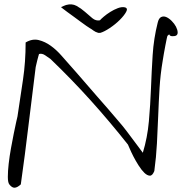

<svg xmlns="http://www.w3.org/2000/svg" viewBox="-20 -875 871 896"><path d="M23.4 -14.6Q16.6 -23.4 16.6 -49.8Q16.6 -76.2 20.5 -110.8Q24.4 -145.5 31.2 -183.1Q38.1 -220.7 44.4 -252.4Q50.8 -284.2 55.7 -306.2Q60.5 -328.1 61.5 -331.1Q75.2 -421.9 87.4 -503.9Q99.6 -585.9 99.6 -676.8Q130.9 -695.3 160.6 -688Q190.4 -680.7 217.3 -661.1Q244.1 -641.6 267.1 -615.2Q290 -588.9 307.6 -569.3Q317.4 -558.6 336.9 -536.1Q356.4 -513.7 380.9 -485.4Q405.3 -457 432.1 -426.3Q459 -395.5 483.4 -367.7Q507.8 -339.8 526.4 -317.4Q544.9 -294.9 553.7 -285.2Q559.6 -278.3 572.8 -260.7Q585.9 -243.2 600.6 -223.6Q615.2 -204.1 628.4 -186.5Q641.6 -168.9 646.5 -162.1Q668 -232.4 674.8 -309.1Q681.6 -385.7 684.6 -463.4Q687.5 -541 692.4 -618.2Q697.3 -695.3 715.8 -768.6Q720.7 -790 731.9 -795.4Q743.2 -800.8 755.9 -795.4Q768.6 -790 781.2 -777.3Q793.9 -764.6 801.3 -750.5Q808.6 -736.3 809.1 -724.1Q809.6 -711.9 799.8 -708Q795.9 -706.1 784.2 -706.1Q772.5 -706.1 769.5 -714.8L761.7 -708Q760.7 -707 757.8 -693.4Q754.9 -679.7 751.5 -661.6Q748 -643.6 744.6 -624Q741.2 -604.5 739.3 -591.8Q728.5 -528.3 724.6 -463.9Q720.7 -399.4 718.3 -335Q715.8 -270.5 712.4 -206.1Q709 -141.6 700.2 -77.1Q691.4 -54.7 679.2 -55.2Q667 -55.7 653.8 -68.4Q640.6 -81.1 627 -102.5Q613.3 -124 602.5 -145Q591.8 -166 585 -182.1Q578.1 -198.2 577.1 -200.2Q491.2 -308.6 403.3 -406.2Q315.4 -503.9 215.8 -599.6Q205.1 -607.4 190.4 -617.2Q175.8 -627 162.1 -623Q161.1 -620.1 158.7 -611.3Q156.2 -602.5 153.8 -592.8Q151.4 -583 149.4 -574.2Q147.5 -565.4 146.5 -561.5Q128.9 -423.8 112.8 -288.6Q96.7 -153.3 77.1 -14.6Q61.5 0 48.8 1Q36.1 2 23.4 -14.6ZM288.1 -851.6Q315.4 -859.4 336.9 -847.7Q358.4 -835.9 376.5 -819.8Q394.5 -803.7 411.1 -790Q427.7 -776.4 446.3 -780.3Q451.2 -786.1 464.4 -797.4Q477.5 -808.6 494.6 -819.3Q511.7 -830.1 529.8 -836.9Q547.9 -843.8 562.5 -840.8Q578.1 -836.9 568.8 -819.8Q559.6 -802.7 539.1 -782.2Q518.6 -761.7 492.2 -744.1Q465.8 -726.6 448.2 -721.7H438.5Q424.8 -725.6 416 -732.4Q407.2 -739.3 398.4 -744.1Q394.5 -746.1 382.8 -754.4Q371.1 -762.7 356.4 -773.4Q341.8 -784.2 325.2 -796.4Q308.6 -808.6 294.9 -818.4Q281.2 -828.1 272.9 -835Q264.6 -841.8 264.6 -841.8Q267.6 -843.8 276.9 -847.2Q286.1 -850.6 288.1 -851.6Z"/></svg>

Font: Give You Glory
Style: Regular
Weight: 400
Designer: Kimberly Geswein
Foundry: Kimberly Geswein
Version: Version 1.002